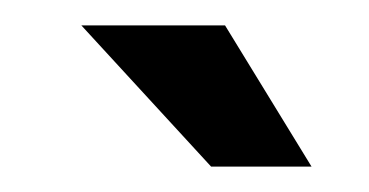

<svg xmlns="http://www.w3.org/2000/svg" viewBox="-20 -868 290 151"><path d="M44 -848H157L225 -737H146Z"/></svg>

Font: Bebas Neue
Style: Regular
Weight: 400
Designer: Ryoichi Tsunekawa
Foundry: Ryoichi Tsunekawa
Version: Version 1.400